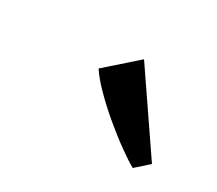

<svg xmlns="http://www.w3.org/2000/svg" viewBox="-61 -985 541 478"><g transform="rotate(30 209.0 -746.0)"><path d="M351 -621Q334.5 -630 306.5 -650Q278.5 -670 247.8 -695.8Q217 -721.5 191.5 -747.5Q166 -773.5 153.5 -793L240 -869.5L387.5 -653.5Z"/></g></svg>

Font: Merriweather 36pt
Style: Bold Italic
Weight: 700
Italic angle: -7.8°
Version: Version 2.101